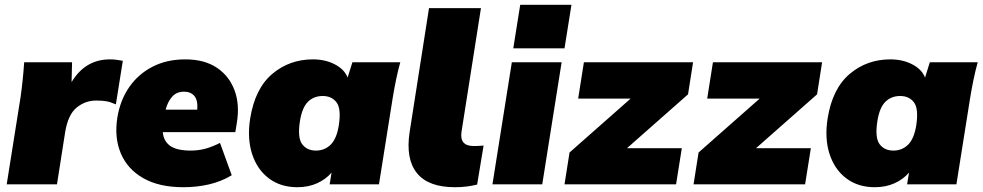

<svg xmlns="http://www.w3.org/2000/svg" viewBox="-20 -770 4104 802"><path d="M8 0 66 -365Q76 -436 81 -510H281L279 -427Q336 -522 439 -522Q455 -522 468.5 -520Q482 -518 493 -516L464 -334Q441 -344 424.5 -347Q408 -350 382 -350Q336 -350 300 -320.5Q264 -291 252 -217L218 0Z M746 12Q645 12 579 -25.5Q513 -63 485 -128.5Q457 -194 470 -278Q482 -352 520 -406.5Q558 -461 617.5 -491.5Q677 -522 754 -522Q834 -522 886 -487Q938 -452 960 -392Q982 -332 969 -255L963 -218H660Q663 -181 690.5 -161Q718 -141 777 -141Q808 -141 836.5 -148.5Q865 -156 899 -173L948 -38Q905 -12 854 0Q803 12 746 12ZM749 -387Q717 -387 698.5 -365.5Q680 -344 672 -312H804Q807 -351 792 -369Q777 -387 749 -387Z M1222 12Q1152 12 1103 -25Q1054 -62 1033 -127Q1012 -192 1025 -275Q1045 -400 1117 -461Q1189 -522 1287 -522Q1339 -522 1379 -501Q1419 -480 1432 -446L1452 -510H1652Q1642 -474 1634.5 -437.5Q1627 -401 1621 -365L1563 0H1357L1365 -49Q1341 -21 1304.5 -4.5Q1268 12 1222 12ZM1300 -141Q1336 -141 1361 -165.5Q1386 -190 1395 -245Q1406 -315 1386 -342Q1366 -369 1328 -369Q1291 -369 1266.5 -345Q1242 -321 1233 -265Q1222 -195 1242 -168Q1262 -141 1300 -141Z M1880 12Q1769 12 1721.5 -47Q1674 -106 1691 -218L1772 -736H1989L1908 -221Q1898 -160 1959 -160Q1968 -160 1978.5 -160.5Q1989 -161 2000 -162L1973 1Q1953 6 1930 9Q1907 12 1880 12Z M2124 -568 2153 -750H2367L2338 -568ZM2037 0 2118 -510H2326L2245 0Z M2338 0 2359 -133 2614 -358H2395L2419 -510H2875L2854 -376L2599 -151H2828L2804 0Z M2877 0 2898 -133 3153 -358H2934L2958 -510H3414L3393 -376L3138 -151H3367L3343 0Z M3634 12Q3564 12 3515 -25Q3466 -62 3445 -127Q3424 -192 3437 -275Q3457 -400 3529 -461Q3601 -522 3699 -522Q3751 -522 3791 -501Q3831 -480 3844 -446L3864 -510H4064Q4054 -474 4046.5 -437.5Q4039 -401 4033 -365L3975 0H3769L3777 -49Q3753 -21 3716.5 -4.5Q3680 12 3634 12ZM3712 -141Q3748 -141 3773 -165.5Q3798 -190 3807 -245Q3818 -315 3798 -342Q3778 -369 3740 -369Q3703 -369 3678.5 -345Q3654 -321 3645 -265Q3634 -195 3654 -168Q3674 -141 3712 -141Z"/></svg>

Font: Winston Black
Style: Italic
Weight: 900
Italic angle: -9°
Designer: Original fonts by Vernon Adams / Changes by Cristiano Sobral
Foundry: VOriginal fonts by Vernon Adams / Changes by Cristiano Sobral
Version: Version 2.503;July 17, 2020;FontCreator 13.0.0.2655 64-bit